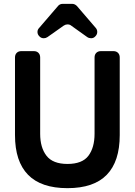

<svg xmlns="http://www.w3.org/2000/svg" viewBox="-20 -966 702 999"><path d="M307 -946H355Q369 -946 380 -935L478 -821Q486 -812 486 -800Q486 -788 478 -779L477 -778Q468 -767 454 -767Q443 -767 434 -773L350 -833Q343 -839 331 -839Q321 -839 312 -833L227 -773Q218 -767 208 -767Q193 -767 184 -778L183 -779Q175 -788 175 -800Q175 -812 184 -821L282 -935Q291 -946 307 -946ZM331 13Q194 13 126 -56.5Q58 -126 58 -263V-667Q58 -682 67 -691Q76 -700 91 -700H156Q171 -700 180 -691Q189 -682 189 -667V-270Q189 -198 222 -155.5Q255 -113 331 -113Q408 -113 440 -155.5Q472 -198 472 -270V-667Q472 -682 481 -691Q490 -700 505 -700H570Q585 -700 594 -691Q603 -682 603 -667V-263Q603 -126 535.5 -56.5Q468 13 331 13Z"/></svg>

Font: Higure Gothic Black
Style: Regular
Weight: 900
Designer: Yoshimichi Ohira
Foundry: Positype
Version: Version 1.000